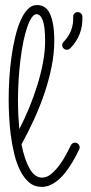

<svg xmlns="http://www.w3.org/2000/svg" viewBox="-20 -732 364 767"><path d="M296.4 -135.3Q291 -124 283 -108.6Q274.9 -93.3 264.6 -76.7Q254.4 -60.1 241.7 -43.7Q229 -27.3 214.1 -14.4Q199.2 -1.5 182.4 6.6Q165.5 14.6 146.5 14.6Q117.2 14.6 96.2 -3.4Q75.2 -21.5 60.5 -50.8Q45.9 -80.1 36.9 -117.4Q27.8 -154.8 22.9 -193.6Q18.1 -232.4 16.4 -269Q14.6 -305.7 14.6 -334Q14.6 -375 17.3 -418.9Q20 -462.9 25.9 -504.9Q31.7 -546.9 40.8 -584.5Q49.8 -622.1 62.3 -650.4Q74.7 -678.7 90.8 -695.3Q106.9 -711.9 127.4 -711.9Q143.6 -711.9 156.5 -704.3Q169.4 -696.8 178.2 -679.7Q187 -662.6 191.9 -635.3Q196.8 -607.9 196.8 -568.4Q196.8 -519.5 186.5 -467.5Q176.3 -415.5 158.7 -362.8Q141.1 -310.1 117.2 -257.6Q93.3 -205.1 65.9 -155.3Q78.1 -93.3 98.6 -57.9Q119.1 -22.5 147.9 -22.5Q167.5 -22.5 185.5 -37.8Q203.6 -53.2 218.8 -74.2Q233.9 -95.2 245.4 -116.9Q256.8 -138.7 263.2 -151.9Q265.6 -156.7 270 -159.4Q274.4 -162.1 279.8 -162.1Q288.1 -162.1 293.2 -156.2Q298.3 -150.4 298.3 -143.1Q298.3 -140.1 296.4 -135.3ZM51.8 -331.5Q51.8 -300.3 53.2 -271.5Q54.7 -242.7 57.1 -216.3Q77.6 -255.9 96.2 -300.5Q114.7 -345.2 128.9 -390.9Q143.1 -436.5 151.6 -481.7Q160.2 -526.9 160.2 -567.9Q160.2 -625.5 150.9 -650.4Q141.6 -675.3 126 -675.3Q115.7 -675.3 106.2 -661.1Q96.7 -647 88.4 -622.6Q80.1 -598.1 73.2 -564.9Q66.4 -531.7 61.8 -493.7Q57.1 -455.6 54.4 -414.1Q51.8 -372.6 51.8 -331.5ZM309.1 -666Q312 -591.3 260.3 -538.6Q253.9 -533.2 247.1 -533.2Q239.3 -533.2 233.9 -538.6Q228.5 -543.9 228.5 -551.5Q228.5 -559.1 233.9 -564.5Q274.4 -606 272.5 -664.6Q272 -672.4 277.1 -678Q282.2 -683.6 290 -683.6Q297.4 -683.6 303 -678.7Q308.6 -673.8 309.1 -666Z"/></svg>

Font: Sacramento
Style: Regular
Weight: 400
Designer: Astigmatic (AOETI)
Foundry: Astigmatic (AOETI)
Version: Version 1.000